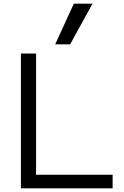

<svg xmlns="http://www.w3.org/2000/svg" viewBox="-20 -1020 674 1040"><path d="M93.3 0V-730H175.4V-73.4H590V0ZM360 -780H279L379.9 -1000H481Z"/></svg>

Font: M PLUS 1 Thin
Style: Regular
Weight: 100
Designer: Coji Morishita
Foundry: UNDERFOREST DESIGN
Version: Version 1.001